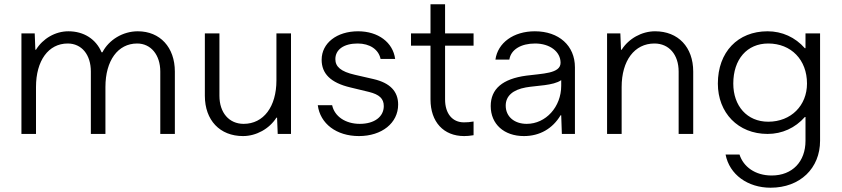

<svg xmlns="http://www.w3.org/2000/svg" viewBox="-20 -625 3927 896"><path d="M623 -479C553 -479 488 -439 458 -381H454C428 -442 372 -479 299 -479C238 -479 180 -445 148 -393H145L142 -469H80V0H148V-219C148 -342 206 -422 296 -422C361 -422 404 -370 404 -291V0H472V-219C472 -342 530 -422 620 -422C684 -422 728 -369 728 -291V0H796V-291C796 -404 727 -479 623 -479Z M1270 -250C1270 -127 1210 -47 1117 -47C1049 -47 1004 -99 1004 -178V-469H936V-178C936 -64 1006 10 1114 10C1176 10 1237 -24 1270 -76H1273L1276 0H1338V-469H1270Z M1655 10C1762 10 1838 -51 1838 -137C1838 -198 1801 -238 1723 -256L1636 -276C1570 -291 1545 -314 1545 -349C1545 -394 1585 -422 1649 -422C1706 -422 1747 -394 1756 -350H1824C1814 -427 1745 -479 1651 -479C1552 -479 1481 -424 1481 -346C1481 -282 1522 -239 1615 -217L1702 -196C1750 -184 1771 -165 1771 -130C1771 -80 1727 -47 1659 -47C1592 -47 1541 -82 1530 -134H1463C1474 -48 1550 10 1655 10Z M2190 -469H2057V-605H1989V-469H1898V-412H1989V-161C1989 -56 2050 10 2146 10C2159 10 2172 9 2190 6V-58C2173 -55 2160 -54 2145 -54C2091 -54 2057 -95 2057 -161V-412H2190Z M2476 -479C2376 -479 2303 -425 2292 -347H2357C2364 -394 2412 -422 2477 -422C2546 -422 2596 -384 2596 -332C2596 -281 2510 -282 2436 -272C2325 -257 2270 -210 2270 -130C2270 -46 2332 10 2425 10C2499 10 2559 -25 2596 -87H2599L2602 0H2663V-311C2663 -412 2588 -479 2476 -479ZM2438 -47C2380 -47 2340 -81 2340 -132C2340 -177 2373 -206 2434 -217C2484 -226 2562 -225 2599 -251V-225C2599 -126 2527 -47 2438 -47Z M3037 -479C2975 -479 2914 -445 2881 -393H2878L2875 -469H2813V0H2881V-219C2881 -342 2941 -422 3034 -422C3102 -422 3147 -370 3147 -291V0H3215V-291C3215 -405 3145 -479 3037 -479Z M3739 -400H3736C3691 -451 3630 -479 3562 -479C3423 -479 3330 -382 3330 -235C3330 -99 3424 0 3562 0C3630 0 3691 -28 3736 -79H3739V32C3739 129 3678 194 3581 194C3504 194 3449 153 3431 96H3366C3384 190 3470 251 3576 251C3714 251 3807 160 3807 32V-469H3739ZM3565 -57C3466 -57 3402 -131 3402 -235C3402 -348 3466 -422 3565 -422C3672 -422 3746 -346 3746 -235C3746 -133 3672 -57 3565 -57Z"/></svg>

Font: UULA Sans
Style: Regular
Weight: 400
Designer: Mohamed Gaber, Laura Garcia Mut
Foundry: Kief Type Foundry
Version: Version 3.006;hotconv 1.0.109;makeotfexe 2.5.65596